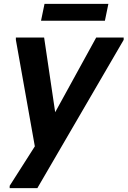

<svg xmlns="http://www.w3.org/2000/svg" viewBox="-20 -740 659 992"><path d="M30 232V220L220 -78L477 -546H619V-534L173 232ZM166 50 62 -534V-546H208L269 -134ZM210 -720H540L522 -633H192Z"/></svg>

Font: Kufam SemiBold
Style: Italic
Weight: 600
Italic angle: -11°
Designer: Artur Schmal
Foundry: Original Type
Version: Version 1.301; ttfautohint (v1.8.3)